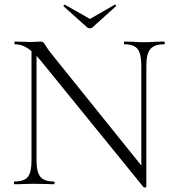

<svg xmlns="http://www.w3.org/2000/svg" viewBox="-20 -807 765 841"><path d="M699 -613Q656 -613 638.5 -592Q621 -571 621 -520V11Q621 13 616 14Q611 15 609 13L157 -543L140 -562V-104Q140 -53 157 -32.5Q174 -12 216 -12Q219 -12 219 -6Q219 0 216 0Q192 0 179 -1L131 -2L82 -1Q69 0 43 0Q41 0 41 -6Q41 -12 43 -12Q86 -12 102 -32Q118 -52 118 -104V-583Q83 -613 46 -613Q43 -613 43 -619Q43 -625 46 -625L82 -624Q93 -623 113 -623Q130 -623 141 -624Q152 -625 158 -625Q165 -625 169.5 -621.5Q174 -618 180 -607Q191 -589 204 -573L599 -82V-520Q599 -571 583 -592Q567 -613 525 -613Q523 -613 523 -619Q523 -625 525 -625L563 -624Q593 -622 611 -622Q628 -622 660 -624L699 -625Q702 -625 702 -619Q702 -613 699 -613ZM259 -779 258 -781Q258 -783 261 -785Q264 -787 265 -786L374 -724L482 -786L484 -787Q486 -787 487.5 -783.5Q489 -780 487 -779L385 -687Q381 -683 374 -683Q366 -683 362 -687Z"/></svg>

Font: Cormorant Infant Light
Style: Regular
Weight: 300
Designer: Christian Thalmann (Catharsis Fonts)
Version: Version 3.000